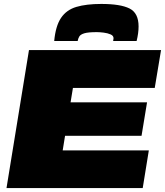

<svg xmlns="http://www.w3.org/2000/svg" viewBox="-20 -954 837 974"><path d="M13 0 127 -700H797L765 -508H350L338 -435H726L698 -265H310L298 -191H735L704 0ZM494 -934Q591 -934 637 -911Q683 -888 683 -820Q683 -786 673 -746H554Q556 -757 556 -760Q556 -773 541 -779.5Q526 -786 506 -788.5Q486 -791 471 -791Q427 -791 407.5 -785Q388 -779 382 -768.5Q376 -758 374 -746H255Q262 -822 289.5 -863Q317 -904 367.5 -919Q418 -934 494 -934Z"/></svg>

Font: Georama Extended Black
Style: Italic
Weight: 900
Width: 7
Italic angle: -9°
Designer: Jean-Baptiste Levee
Foundry: Production Type
Version: Version 1.000